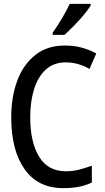

<svg xmlns="http://www.w3.org/2000/svg" viewBox="-20 -961 540 991"><path d="M306 10Q176 10 107 -87.5Q38 -185 38 -355Q38 -462 69.5 -545.5Q101 -629 162.5 -677.5Q224 -726 314 -726Q361 -726 400.5 -715.5Q440 -705 477 -685L442 -605Q415 -621 384 -630Q353 -639 319 -639Q257 -639 216.5 -602Q176 -565 156 -501Q136 -437 136 -356Q136 -227 182 -152Q228 -77 320 -77Q357 -77 389 -85.5Q421 -94 454 -106V-19Q421 -3 385.5 3.5Q350 10 306 10ZM252 -792Q308 -873 340 -941H448V-932Q435 -911 411.5 -883Q388 -855 361 -827.5Q334 -800 313 -781H252Z"/></svg>

Font: Noto Sans Mono ExtraCondensed Medium
Style: Regular
Weight: 500
Width: 2
Designer: Monotype Design Team
Foundry: Monotype Imaging Inc.
Version: Version 2.014